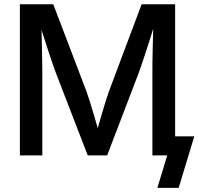

<svg xmlns="http://www.w3.org/2000/svg" viewBox="-20 -748 955 924"><path d="M75.7 0V-727.5H236.3L396.5 -307.1Q402.8 -289.1 411.6 -261.2Q420.4 -233.4 429.9 -201.7Q439.5 -169.9 448 -139.9Q456.5 -109.9 462.4 -86.9H438Q443.8 -108.9 452.4 -138.7Q460.9 -168.5 470.2 -200.4Q479.5 -232.4 488.5 -260.5Q497.6 -288.6 503.9 -307.1L661.6 -727.5H822.8V0H713.4V-393.1Q713.4 -416.5 713.6 -446.8Q713.9 -477.1 714.8 -511Q715.8 -544.9 716.6 -579.3Q717.3 -613.8 717.8 -646H728Q717.8 -609.9 706.1 -573.2Q694.3 -536.6 683.3 -502.4Q672.4 -468.3 662.8 -440.2Q653.3 -412.1 646 -393.1L495.6 0H402.3L250.5 -393.1Q243.2 -411.6 233.6 -439.5Q224.1 -467.3 213.1 -501Q202.1 -534.7 190.2 -571.8Q178.2 -608.9 166 -646H178.7Q179.7 -615.7 180.4 -581.8Q181.2 -547.9 181.9 -513.4Q182.6 -479 183.1 -448Q183.6 -417 183.6 -393.1V0ZM737.3 156.2 784.7 0H750V-91.8H915L839.8 156.2Z"/></svg>

Font: Inter 20pt Medium
Style: Regular
Weight: 500
Version: Version 4.001;git-66647c0bb